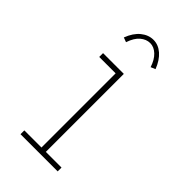

<svg xmlns="http://www.w3.org/2000/svg" viewBox="-198 -685 745 745"><g transform="rotate(45 175.0 -312.0)"><path d="M72 0V-21H166V-428H76V-449H190V-21H276V0ZM109 -542 90 -549Q104 -586 127.5 -605Q151 -624 178 -624Q205 -624 227.5 -604.5Q250 -585 264 -549L245 -541Q235 -572 217 -589Q199 -606 178 -606Q157 -606 138.5 -590.5Q120 -575 109 -542Z"/></g></svg>

Font: Inconsolata ExtraCondensed ExtraLight
Style: Regular
Weight: 200
Width: 2
Monospace: yes
Designer: Raph Levien, Cyreal, Brenton Simpson
Foundry: Raph Levien, Cyreal, Google
Version: Version 3.001; ttfautohint (v1.8.2.53-6de2)